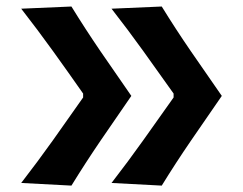

<svg xmlns="http://www.w3.org/2000/svg" viewBox="-20 -579 761 601"><path d="M203.6 2 46.4 -6.3Q98.1 -73.2 146 -140.4Q193.8 -207.5 240.2 -273.9V-286.1Q193.8 -352.5 146 -418.9Q98.1 -485.4 46.4 -551.8L203.6 -558.6Q246.6 -488.8 294.4 -418.7Q342.3 -348.6 391.1 -278.8Q342.3 -208.5 294.4 -138.2Q246.6 -67.9 203.6 2ZM486.3 2 329.1 -6.3Q380.9 -73.2 428.7 -140.4Q476.6 -207.5 523.4 -273.9V-286.1Q476.6 -352.5 428.7 -418.9Q380.9 -485.4 329.1 -551.8L486.3 -558.6Q529.3 -488.8 577.4 -418.7Q625.5 -348.6 674.3 -278.8Q625.5 -208.5 577.4 -138.2Q529.3 -67.9 486.3 2Z"/></svg>

Font: Pinar DS4-SemiBold
Style: Regular
Weight: 600
Designer: Amin Abedi
Version: Version 2.000